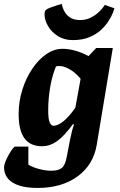

<svg xmlns="http://www.w3.org/2000/svg" viewBox="-64 -754 594 948"><path d="M122 174Q41 174 -1.5 147.5Q-44 121 -44 71Q-44 61 -37 43.5Q-30 26 -20 8.5Q-10 -9 -1 -20.5Q8 -32 12 -30H76V59Q97 72 129 80.5Q161 89 189 89Q225 89 241.5 75Q258 61 265 23Q275 -31 281.5 -62.5Q288 -94 292.5 -111Q297 -128 301 -139L297 -142Q252 -81 217 -56.5Q182 -32 143 -32Q85 -32 56.5 -71.5Q28 -111 28 -190Q28 -252 46 -310Q64 -368 95 -414Q126 -460 164.5 -486.5Q203 -513 245 -513Q274 -513 307 -504Q340 -495 373 -477L411 -517H493L414 -41Q398 59 319.5 116.5Q241 174 122 174ZM200 -133Q222 -133 249.5 -155.5Q277 -178 308 -222L334 -365Q306 -398 278 -413Q250 -428 231 -428Q222 -428 218.5 -427.5Q215 -427 212 -425Q204 -406 197 -382Q190 -358 185 -330.5Q180 -303 177 -272.5Q174 -242 174 -210Q174 -165 181.5 -149Q189 -133 200 -133ZM295 -556Q253 -556 221.5 -576Q190 -596 173 -625.5Q156 -655 156 -682Q156 -696 159.5 -701Q163 -706 168 -709Q173 -712 189 -718Q205 -724 221.5 -729Q238 -734 241 -734Q246 -710 257.5 -692Q269 -674 287.5 -664.5Q306 -655 331 -655Q359 -655 381 -665.5Q403 -676 418.5 -689.5Q434 -703 443 -715Q452 -727 453 -730L501 -713Q500 -708 493.5 -691Q487 -674 472.5 -651Q458 -628 435 -606.5Q412 -585 377.5 -570.5Q343 -556 295 -556Z"/></svg>

Font: Faustina ExtraBold
Style: Italic
Weight: 800
Italic angle: -8°
Designer: Alfonso Garcia
Foundry: http://www.omnibus-type.com
Version: Version 1.200